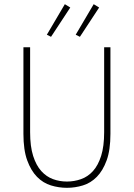

<svg xmlns="http://www.w3.org/2000/svg" viewBox="-20 -886 640 918"><path d="M300 12Q261 12 223.5 0.5Q186 -11 157 -40.5Q128 -70 110 -119.5Q92 -169 92 -246V-660H124V-254Q124 -186 138.5 -140.5Q153 -95 177.5 -68Q202 -41 233.5 -29.5Q265 -18 300 -18Q335 -18 367.5 -29.5Q400 -41 424.5 -68Q449 -95 463.5 -140.5Q478 -186 478 -254V-660H508V-246Q508 -169 490 -119.5Q472 -70 443 -40.5Q414 -11 376.5 0.5Q339 12 300 12ZM224 -710 204 -720 290 -866 316 -850ZM362 -710 342 -720 428 -866 454 -850Z"/></svg>

Font: Source Code Pro ExtraLight
Style: Regular
Weight: 200
Monospace: yes
Designer: Paul D. Hunt, Teo Tuominen
Foundry: Adobe Systems Incorporated
Version: Version 2.030;PS 1.000;hotconv 16.6.51;makeotf.lib2.5.65220